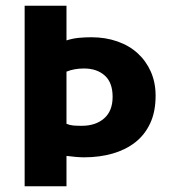

<svg xmlns="http://www.w3.org/2000/svg" viewBox="-20 -650 594 670"><path d="M66 -630H212V-509Q234 -516 255.5 -518Q277 -520 299 -520Q348 -520 389.5 -505.5Q431 -491 460.5 -464Q490 -437 506.5 -399.5Q523 -362 523 -316Q523 -260 504 -219.5Q485 -179 451.5 -153Q418 -127 372.5 -114Q327 -101 273 -101Q261 -101 243.5 -102.5Q226 -104 212 -106V0H66ZM212 -218Q224 -213 236 -212Q248 -211 265 -211Q314 -211 343.5 -237Q373 -263 373 -312Q373 -362 345.5 -386.5Q318 -411 273 -411Q239 -411 212 -400Z"/></svg>

Font: Mukta ExtraBold
Style: Regular
Weight: 800
Designer: Girish Dalvi and Yashodeep Gholap
Foundry: Ek Type
Version: Version 2.538;PS 1.002;hotconv 16.6.51;makeotf.lib2.5.65220;